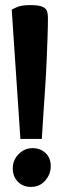

<svg xmlns="http://www.w3.org/2000/svg" viewBox="-20 -705 260 753"><path d="M60 -160 26 -667Q32 -671 49 -678Q66 -685 99 -685Q132 -685 146.5 -678.5Q161 -672 164.5 -661Q168 -650 168 -636Q168 -603 166.5 -560.5Q165 -518 163 -469Q161 -420 157.5 -367.5Q154 -315 150.5 -262.5Q147 -210 144 -160ZM101 28Q70 28 50 7.5Q30 -13 30 -45Q30 -77 53 -100.5Q76 -124 108 -124Q138 -124 158.5 -105Q179 -86 179 -53Q179 -22 157.5 3Q136 28 101 28Z"/></svg>

Font: Faustina Light
Style: Bold
Weight: 700
Version: Version 1.200